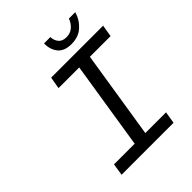

<svg xmlns="http://www.w3.org/2000/svg" viewBox="-230 -946 1070 1070"><g transform="rotate(-45 305.0 -411.5)"><path d="M413.1 -711.9Q356.9 -711.9 331.3 -744.1Q305.7 -776.4 307.1 -823.2H356.9Q357.9 -795.9 373.3 -777.3Q388.7 -758.8 419.9 -758.8Q451.2 -758.8 472.4 -777.3Q493.7 -795.9 502.9 -823.2H553.2Q539.6 -775.9 504.2 -743.9Q468.8 -711.9 413.1 -711.9ZM95.2 0 106 -70.8H269L351.1 -589.8H188L200.2 -660.2H609.9L598.1 -589.8H435.1L353 -70.8H516.1L504.9 0Z"/></g></svg>

Font: Office Code Pro D Italic
Style: Regular
Weight: 400
Italic angle: -9°
Designer: Nathan Rutzky & Paul D. Hunt
Foundry: Adobe Systems Incorporated
Version: Version 1.004;PS 001.004;hotconv 1.0.70;makeotf.lib2.5.58329